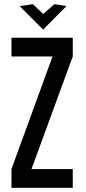

<svg xmlns="http://www.w3.org/2000/svg" viewBox="-20 -901 413 921"><path d="M329 -90V0H35V-90L232 -630H35V-720H329V-630L131 -90ZM299 -872 187 -759 74 -872 138 -881 187 -834 241 -881 299 -872Z"/></svg>

Font: Berliner Wand
Style: Regular
Weight: 400
Designer: Peter Wiegel
Foundry: Peter Wiegel
Version: Version 1.000